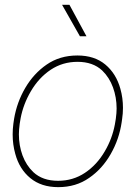

<svg xmlns="http://www.w3.org/2000/svg" viewBox="-20 -769 574 799"><path d="M269 -749 339.8 -618.2H312.5L238.3 -749ZM38.6 -274.4Q50.3 -343.8 85.2 -403.3Q120.1 -462.9 173.8 -500Q228.5 -538.1 302.2 -538.1Q373 -538.1 418.2 -500.5Q463.4 -462.9 481 -399.4Q491.7 -361.3 491.7 -320.3Q491.7 -296.4 488.3 -274.4L486.3 -260.3Q476.1 -189.9 440.7 -127.9Q405.3 -65.9 351.1 -28.8Q296.4 9.8 222.2 9.8Q151.9 9.8 106.2 -27.8Q60.5 -65.4 43.5 -128.9Q32.7 -167.5 32.7 -209.5Q32.7 -231.4 35.6 -253.9ZM62 -253.9Q58.6 -228.5 58.6 -210Q58.6 -163.6 73.7 -122.3Q88.9 -81.1 118.7 -52.7Q157.2 -16.6 221.7 -16.6Q283.7 -16.6 333.5 -49.8Q383.3 -83 416 -139.2Q446.8 -191.4 458 -251L461.9 -274.4Q465.3 -299.3 465.3 -317.4Q465.3 -363.8 450.2 -405.3Q435.1 -446.8 405.3 -475.6Q366.7 -511.7 302.7 -511.7Q240.7 -511.7 191.2 -478.8Q141.6 -445.8 108.4 -389.2Q77.1 -335.9 65.9 -277.3Z"/></svg>

Font: Mardoto Thin
Style: Italic
Weight: 250
Italic angle: -12°
Designer: Christian Robertson, Vahan Hovhannisyan
Foundry: Google
Version: Version 1.000